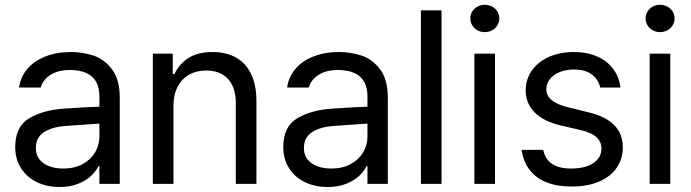

<svg xmlns="http://www.w3.org/2000/svg" viewBox="-20 -749 2816 782"><path d="M306.6 -240.2 251 -236.3Q191.4 -232.4 158.7 -210.4Q126 -188.5 126 -146.5Q126 -119.1 140.1 -100.6Q154.3 -82 179.7 -72.3Q205.1 -62.5 237.3 -62.5Q283.2 -62.5 316.4 -80.6Q349.6 -98.6 367.2 -128.4Q384.8 -158.2 384.8 -192.4V-357.4Q384.8 -391.6 371.6 -415.5Q358.4 -439.5 331.5 -451.7Q304.7 -463.9 264.6 -463.9Q216.8 -463.9 186 -444.3Q155.3 -424.8 145.5 -392.6H57.6Q63.5 -435.5 91.3 -468.3Q119.1 -501 165 -519Q210.9 -537.1 268.6 -537.1Q314.5 -537.1 358.4 -523.4Q402.3 -509.8 435.1 -468.3Q467.8 -426.8 467.8 -349.6V0H384.8V-72.3H380.9Q371.1 -51.8 351.1 -32.7Q331.1 -13.7 298.3 -0.5Q265.6 12.7 222.7 12.7Q171.9 12.7 130.9 -6.8Q89.8 -26.4 65.9 -63.5Q42 -100.6 42 -150.4Q42 -233.4 98.6 -267.1Q155.3 -300.8 241.2 -306.6Q251 -307.6 335 -312.5L390.6 -314.5L391.6 -246.1Q382.8 -246.1 306.6 -240.2Z M686.5 0H602.5V-530.3H683.6V-447.3H690.4Q710.9 -490.2 749 -513.7Q787.1 -537.1 845.7 -537.1Q900.4 -537.1 940.4 -515.1Q980.5 -493.2 1002.4 -448.2Q1024.4 -403.3 1024.4 -336.9V0H940.4V-331.1Q940.4 -372.1 926.3 -401.4Q912.1 -430.7 885.3 -446.3Q858.4 -461.9 820.3 -461.9Q781.2 -461.9 751 -445.3Q720.7 -428.7 703.6 -396Q686.5 -363.3 686.5 -318.4Z M1398.4 -240.2 1342.8 -236.3Q1283.2 -232.4 1250.5 -210.4Q1217.8 -188.5 1217.8 -146.5Q1217.8 -119.1 1231.9 -100.6Q1246.1 -82 1271.5 -72.3Q1296.9 -62.5 1329.1 -62.5Q1375 -62.5 1408.2 -80.6Q1441.4 -98.6 1459 -128.4Q1476.6 -158.2 1476.6 -192.4V-357.4Q1476.6 -391.6 1463.4 -415.5Q1450.2 -439.5 1423.3 -451.7Q1396.5 -463.9 1356.4 -463.9Q1308.6 -463.9 1277.8 -444.3Q1247.1 -424.8 1237.3 -392.6H1149.4Q1155.3 -435.5 1183.1 -468.3Q1210.9 -501 1256.8 -519Q1302.7 -537.1 1360.4 -537.1Q1406.2 -537.1 1450.2 -523.4Q1494.1 -509.8 1526.9 -468.3Q1559.6 -426.8 1559.6 -349.6V0H1476.6V-72.3H1472.7Q1462.9 -51.8 1442.9 -32.7Q1422.9 -13.7 1390.1 -0.5Q1357.4 12.7 1314.5 12.7Q1263.7 12.7 1222.7 -6.8Q1181.6 -26.4 1157.7 -63.5Q1133.8 -100.6 1133.8 -150.4Q1133.8 -233.4 1190.4 -267.1Q1247.1 -300.8 1333 -306.6Q1342.8 -307.6 1426.8 -312.5L1482.4 -314.5L1483.4 -246.1Q1474.6 -246.1 1398.4 -240.2Z M1778.3 0H1694.3V-707H1778.3Z M1912.1 -530.3H1996.1V0H1912.1ZM1895.5 -673.8Q1895.5 -689.5 1903.3 -702.1Q1911.1 -714.8 1924.8 -722.2Q1938.5 -729.5 1954.1 -729.5Q1970.7 -729.5 1984.4 -722.2Q1998 -714.8 2005.9 -702.1Q2013.7 -689.5 2013.7 -673.8Q2013.7 -659.2 2005.9 -646Q1998 -632.8 1984.4 -625.5Q1970.7 -618.2 1954.1 -618.2Q1938.5 -618.2 1924.8 -625.5Q1911.1 -632.8 1903.3 -646Q1895.5 -659.2 1895.5 -673.8Z M2317.4 -465.8Q2285.2 -465.8 2259.8 -455.6Q2234.4 -445.3 2219.7 -426.8Q2205.1 -408.2 2205.1 -385.7Q2205.1 -359.4 2227.5 -340.8Q2250 -322.3 2295.9 -311.5L2375 -292Q2446.3 -275.4 2481.4 -239.7Q2516.6 -204.1 2516.6 -148.4Q2516.6 -102.5 2492.2 -66.4Q2467.8 -30.3 2420.9 -9.8Q2374 10.7 2308.6 10.7Q2249 10.7 2206.1 -6.3Q2163.1 -23.4 2137.2 -57.1Q2111.3 -90.8 2104.5 -138.7H2192.4Q2200.2 -100.6 2228.5 -81.5Q2256.8 -62.5 2306.6 -62.5Q2343.8 -62.5 2371.6 -72.3Q2399.4 -82 2414.6 -100.6Q2429.7 -119.1 2429.7 -143.6Q2429.7 -171.9 2408.7 -190.9Q2387.7 -210 2342.8 -219.7L2262.7 -238.3Q2193.4 -254.9 2157.2 -291.5Q2121.1 -328.1 2121.1 -380.9Q2121.1 -425.8 2146 -461.4Q2170.9 -497.1 2215.3 -517.1Q2259.8 -537.1 2317.4 -537.1Q2371.1 -537.1 2412.1 -519Q2453.1 -501 2477.5 -468.3Q2502 -435.5 2506.8 -392.6H2424.8Q2416 -427.7 2389.2 -446.8Q2362.3 -465.8 2317.4 -465.8Z M2626 -530.3H2710V0H2626ZM2609.4 -673.8Q2609.4 -689.5 2617.2 -702.1Q2625 -714.8 2638.7 -722.2Q2652.3 -729.5 2668 -729.5Q2684.6 -729.5 2698.2 -722.2Q2711.9 -714.8 2719.7 -702.1Q2727.5 -689.5 2727.5 -673.8Q2727.5 -659.2 2719.7 -646Q2711.9 -632.8 2698.2 -625.5Q2684.6 -618.2 2668 -618.2Q2652.3 -618.2 2638.7 -625.5Q2625 -632.8 2617.2 -646Q2609.4 -659.2 2609.4 -673.8Z"/></svg>

Font: Pretendard JP Variable
Style: Regular
Weight: 400
Designer: Base glyphs from Inter by Rasmus Andersson; Hangul glyphs from Noto Sans CJK(Source Han Sans) by Jang Soo-young and Kang
Foundry: Kil Hyung-jin
Version: Version 1.307;Glyphs 3.2 (3192)